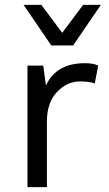

<svg xmlns="http://www.w3.org/2000/svg" viewBox="-20 -770 448 790"><path d="M395 -750 281 -583H191L77 -750H150L236 -635L322 -750ZM93 0V-500H158L169 -418Q211 -510 329 -510Q365 -510 384 -500L370 -427Q346 -435 309 -435Q256 -435 214.5 -391.5Q173 -348 173 -270V0Z"/></svg>

Font: Elaine Sans
Style: Regular
Weight: 400
Designer: Wei Huang
Foundry: Wei Huang
Version: Version 2.001;December 24, 2019;FontCreator 12.0.0.2547 64-b